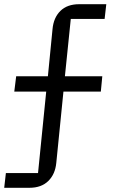

<svg xmlns="http://www.w3.org/2000/svg" viewBox="-20 -753 553 914"><path d="M0 141 8 71H161L200 -317H48L57 -390H208L230 -614Q235 -669 267.5 -701Q300 -733 357 -733H486L478 -663H317L289 -390H467L460 -317H282L248 22Q243 76 210 108.5Q177 141 120 141Z"/></svg>

Font: IBM Plex Sans JP
Style: Regular
Weight: 400
Designer: Mike Abbink; Paul van der Laan; Pieter van Rosmalen; Wujin Sim; Yejin Wi; Jinhee Kim; Boomi Park; Yona Kim; Kichan Ma
Foundry: Sandoll Inc.
Version: Version 1.000